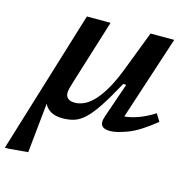

<svg xmlns="http://www.w3.org/2000/svg" viewBox="-142 -624 977 963"><g transform="rotate(15 347.0 -143.0)"><path d="M448 -318.5 523 -514H646L503.5 -78Q537 -81 575.2 -94.8Q613.5 -108.5 657 -136L680.5 -97.5Q600 -32 542.8 -10.5Q485.5 11 453 11Q420.5 11 409.2 -4.2Q398 -19.5 409.5 -53L472 -234H456Q412 -153 379.5 -104.2Q347 -55.5 319.8 -30.5Q292.5 -5.5 265.2 2.8Q238 11 205.5 11Q168 11 144.5 -2.8Q121 -16.5 111 -39.5L84.5 219.5L-12.5 228H-34.5L192.5 -514H315.5L211.5 -179.5Q204.5 -158 201 -143.5Q197.5 -129 197.5 -119Q197.5 -102 209 -91.2Q220.5 -80.5 246 -80.5Q265.5 -80.5 288.8 -89.8Q312 -99 338 -124.2Q364 -149.5 391.8 -196.2Q419.5 -243 448 -318.5Z"/></g></svg>

Font: Newsreader Caption Medium
Style: Italic
Weight: 500
Italic angle: -17°
Designer: Hugues Gentile
Foundry: Production Type
Version: Version 1.001